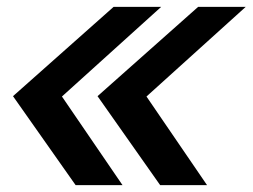

<svg xmlns="http://www.w3.org/2000/svg" viewBox="-20 -541 738 561"><path d="M451 -521 161 -259 338 0H201L18 -260L312 -521ZM698 -521 408 -259 585 0H448L265 -260L559 -521Z"/></svg>

Font: Red Hat Display
Style: Bold Italic
Weight: 700
Italic angle: -12°
Designer: Pentagram, MCKL
Foundry: Pentagram, MCKL
Version: Version 1.023; ttfautohint (v1.8.3)